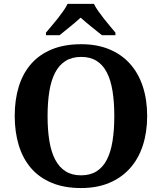

<svg xmlns="http://www.w3.org/2000/svg" viewBox="-20 -951 827 981"><path d="M731.9 -357.9Q731.9 -275.4 709.7 -207.5Q687.5 -139.6 644.3 -91.3Q601.1 -43 538.3 -16.6Q475.6 9.8 394 9.8Q308.6 9.8 244.9 -16.6Q181.2 -43 139.2 -91.3Q97.2 -139.6 76.2 -207.8Q55.2 -275.9 55.2 -358.9Q55.2 -441.9 76.2 -509.5Q97.2 -577.1 139.4 -625Q181.6 -672.9 245.4 -699Q309.1 -725.1 395 -725.1Q476.1 -725.1 538.8 -699Q601.6 -672.9 644.5 -624.8Q687.5 -576.7 709.7 -509Q731.9 -441.4 731.9 -357.9ZM223.1 -357.9Q223.1 -286.1 232.4 -230Q241.7 -173.8 262.2 -135Q282.7 -96.2 315.2 -75.7Q347.7 -55.2 394 -55.2Q440.9 -55.2 473.4 -75.7Q505.9 -96.2 525.9 -135Q545.9 -173.8 554.9 -230Q564 -286.1 564 -357.9Q564 -429.7 554.9 -485.8Q545.9 -542 525.9 -580.8Q505.9 -619.6 473.6 -639.9Q441.4 -660.2 395 -660.2Q348.1 -660.2 315.4 -639.9Q282.7 -619.6 262.2 -580.8Q241.7 -542 232.4 -485.8Q223.1 -429.7 223.1 -357.9ZM214.8 -784.2Q226.6 -798.3 242.4 -816.9Q258.3 -835.4 273.9 -855.2Q289.6 -875 303.5 -894.8Q317.4 -914.6 325.2 -931.2H460Q467.8 -914.6 481.7 -894.8Q495.6 -875 511.2 -855.2Q526.9 -835.4 542.5 -816.9Q558.1 -798.3 569.8 -784.2V-771H501Q490.7 -779.3 476.6 -790.5Q462.4 -801.8 447.3 -814Q432.1 -826.2 417.7 -838.4Q403.3 -850.6 392.1 -860.8Q380.9 -850.6 366.5 -838.4Q352.1 -826.2 337.2 -814Q322.3 -801.8 308.3 -790.5Q294.4 -779.3 284.2 -771H214.8Z"/></svg>

Font: Droids
Style: b
Weight: 700
Foundry: Ascender Corporation
Version: Version 1.00 build 113